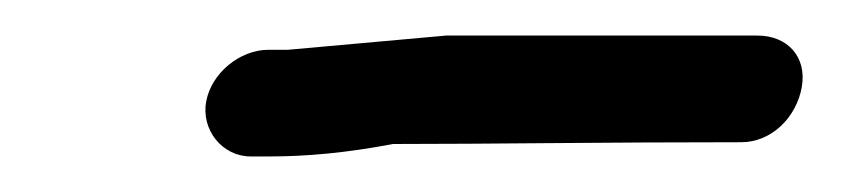

<svg xmlns="http://www.w3.org/2000/svg" viewBox="-20 -349 474 108"><path d="M397 -269C414 -269 428 -283 431 -300C434 -317 423 -329 406 -329H231L142 -321H131C115 -321 99 -308 96 -292C93 -276 105 -261 121 -261H132C152 -261 175 -263 201 -268C258 -268 318 -269 397 -269Z"/></svg>

Font: Squarish
Style: It
Weight: 400
Foundry: Cannot Into Space Fonts
Version: Version 0.272